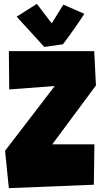

<svg xmlns="http://www.w3.org/2000/svg" viewBox="-20 -974 527 984"><path d="M471.7 -536.1 248 -234.4H463.9L460.9 -27.3L25.4 -9.8L5.9 -201.2L260.7 -533.2L27.3 -515.6L25.4 -711.9H462.9ZM412.1 -903.3Q402.8 -888.2 389.6 -868.9Q376.5 -849.6 361.8 -828.6Q347.2 -807.6 331.8 -786.4Q316.4 -765.1 302.7 -747.1L207 -733.4L65.4 -888.7L168.9 -954.1L245.1 -854.5L304.7 -950.2Z"/></svg>

Font: Luckiest Guy
Style: Regular
Weight: 400
Designer: Astigmatic (AOETI)
Foundry: Astigmatic (AOETI)
Version: Version 1.000